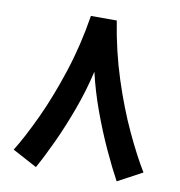

<svg xmlns="http://www.w3.org/2000/svg" viewBox="-76 -712 757 806"><g transform="rotate(10 302.0 -308.5)"><path d="M247.1 -640.6H357.4Q377.4 -513.7 415 -397.7Q452.6 -281.7 496.6 -187.7Q540.5 -93.8 578.6 -31.7L474.1 24.4Q446.3 -26.4 413.1 -98.4Q379.9 -170.4 350.1 -252Q320.3 -333.5 302.2 -412.6Q282.7 -328.1 252.9 -247.1Q223.1 -166 190.7 -96.2Q158.2 -26.4 129.9 24.4L25.4 -31.7Q64 -93.8 107.7 -187.7Q151.4 -281.7 189.2 -397.7Q227.1 -513.7 247.1 -640.6Z"/></g></svg>

Font: Vazirmatn FD SemiBold
Style: Regular
Weight: 600
Designer: Saber Rastikerdar
Foundry: Saber Rastikerdar
Version: Version 33.001